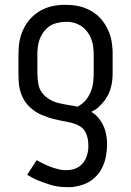

<svg xmlns="http://www.w3.org/2000/svg" viewBox="-20 -548 540 791"><path d="M259 223Q246 223 233.5 222Q221 221 208 218.5Q195 216 182 211.5Q169 207 154.5 202Q140 197 129 192Q118 187 111 183L92 172L131 112Q140 117 149 121.5Q158 126 167.5 130.5Q177 135 186 138.5Q195 142 205 145Q215 148 226.5 150.5Q238 153 245 153H253Q265 153 277 150.5Q289 148 300 142Q311 136 319 127Q327 118 332.5 107Q338 96 341 82Q344 68 344 60V50Q344 36 341 21.5Q338 7 331 -5.5Q324 -18 312 -26Q300 -34 286.5 -38.5Q273 -43 259 -45.5Q245 -48 231 -51Q217 -54 202.5 -57.5Q188 -61 175 -65.5Q162 -70 148.5 -76Q135 -82 123.5 -90Q112 -98 101.5 -108Q91 -118 83 -130Q75 -142 69.5 -155.5Q64 -169 61 -182.5Q58 -196 57 -213Q56 -230 56 -240V-320Q56 -335 57 -350.5Q58 -366 61 -381.5Q64 -397 69.5 -411.5Q75 -426 82.5 -439.5Q90 -453 100 -465Q110 -477 122 -487Q134 -497 147.5 -504.5Q161 -512 175.5 -517Q190 -522 208 -525Q226 -528 237 -528H250Q266 -528 281 -526.5Q296 -525 311.5 -521Q327 -517 341 -510.5Q355 -504 367.5 -495.5Q380 -487 391 -475.5Q402 -464 410.5 -451Q419 -438 425.5 -424Q432 -410 436 -395Q440 -380 442 -362Q444 -344 444 -334V-248Q444 -233 442.5 -218Q441 -203 437 -188Q433 -173 426.5 -159.5Q420 -146 411 -134Q402 -122 389 -109.5Q376 -97 367 -93L356 -87Q367 -81 376 -72.5Q385 -64 392 -54Q399 -44 404.5 -33Q410 -22 413.5 -10Q417 2 419 16.5Q421 31 421 39V49Q421 62 419.5 75Q418 88 415.5 100.5Q413 113 408.5 125Q404 137 398 148.5Q392 160 383.5 170Q375 180 365.5 188Q356 196 344.5 202.5Q333 209 321 213Q309 217 294 220Q279 223 271 223ZM298 -108Q310 -114 320 -122Q330 -130 337.5 -140.5Q345 -151 350.5 -162.5Q356 -174 359.5 -186.5Q363 -199 364.5 -214Q366 -229 366 -238V-320Q366 -330 365.5 -339.5Q365 -349 363.5 -359Q362 -369 359 -378.5Q356 -388 352 -396.5Q348 -405 342 -413.5Q336 -422 329 -429Q322 -436 314 -441Q306 -446 297 -450Q288 -454 276.5 -456Q265 -458 259 -458H250Q240 -458 230.5 -456.5Q221 -455 211.5 -452.5Q202 -450 193 -445.5Q184 -441 176.5 -434.5Q169 -428 163 -420.5Q157 -413 152 -404.5Q147 -396 143.5 -386.5Q140 -377 138 -367.5Q136 -358 135 -346.5Q134 -335 134 -329V-248Q134 -236 135 -224.5Q136 -213 138 -201Q140 -189 145.5 -178.5Q151 -168 158.5 -159.5Q166 -151 176 -144Q186 -137 196.5 -132Q207 -127 218.5 -124Q230 -121 241.5 -119Q253 -117 266.5 -114.5Q280 -112 288 -111Z"/></svg>

Font: Iosevka MaddieWtf
Style: Regular
Weight: 400
Monospace: yes
Designer: Belleve Invis
Foundry: Belleve Invis
Version: Version 31.3.0; ttfautohint (v1.8.3)